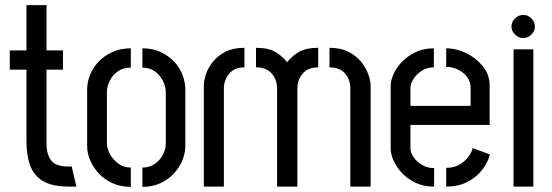

<svg xmlns="http://www.w3.org/2000/svg" viewBox="-20 -726 2146 747"><path d="M244 0Q180 -1 145.5 -22.5Q111 -44 97 -83Q83 -122 83 -175V-455H18V-530H83V-706H161V-530H225V-455H161V-165Q161 -127 178.5 -102.5Q196 -78 247 -78H259L277 0Z M489 1Q450 1 418.5 -13Q387 -27 365 -50.5Q343 -74 331 -102Q319 -130 319 -158V-377Q319 -405 330 -433.5Q341 -462 363 -485.5Q385 -509 417 -523.5Q449 -538 489 -538V-463Q459 -463 438.5 -448.5Q418 -434 407 -412Q396 -390 396 -367V-168Q396 -148 408 -126Q420 -104 441 -89Q462 -74 489 -74ZM534 1V-74Q562 -74 582.5 -88.5Q603 -103 614 -124.5Q625 -146 625 -166V-367Q625 -389 614 -411Q603 -433 583 -448Q563 -463 534 -463V-538Q575 -538 605.5 -523.5Q636 -509 658 -485.5Q680 -462 690.5 -433.5Q701 -405 701 -377V-158Q701 -130 689.5 -102Q678 -74 656 -50.5Q634 -27 603.5 -13Q573 1 534 1Z M1058 0V-382Q1058 -416 1037 -440Q1016 -464 976 -464V-540Q1024 -540 1051 -524Q1078 -508 1097 -484Q1117 -509 1144 -524.5Q1171 -540 1218 -540V-464Q1178 -464 1157.5 -439.5Q1137 -415 1137 -382V0ZM773 0V-392Q773 -413 781.5 -438Q790 -463 809 -486.5Q828 -510 858 -525Q888 -540 931 -540V-464Q892 -464 871.5 -439Q851 -414 851 -382V0ZM1343 0V-382Q1343 -417 1322 -440.5Q1301 -464 1262 -464V-540Q1305 -540 1335.5 -524.5Q1366 -509 1385 -485.5Q1404 -462 1413 -436.5Q1422 -411 1422 -392V0Z M1669 0Q1627 0 1595.5 -15.5Q1564 -31 1542.5 -54.5Q1521 -78 1510.5 -103Q1500 -128 1500 -147V-393Q1500 -412 1510.5 -436.5Q1521 -461 1542.5 -484Q1564 -507 1595.5 -522.5Q1627 -538 1668 -538V-464Q1641 -464 1620.5 -450.5Q1600 -437 1588.5 -418.5Q1577 -400 1577 -385V-314H1811V-384Q1811 -409 1797 -427Q1783 -445 1761.5 -455.5Q1740 -466 1716 -466V-538Q1756 -538 1794.5 -519Q1833 -500 1859 -467.5Q1885 -435 1885 -394V-240H1577V-147Q1577 -133 1588.5 -115.5Q1600 -98 1621 -85Q1642 -72 1669 -72ZM1716 0V-73Q1746 -73 1767.5 -85.5Q1789 -98 1802 -115.5Q1815 -133 1819 -150L1886 -125Q1878 -93 1855 -64Q1832 -35 1797 -17.5Q1762 0 1716 0Z M1978 0V-534H2055V0ZM2016 -578Q1998 -578 1984 -591.5Q1970 -605 1970 -623Q1970 -641 1984 -654.5Q1998 -668 2016 -668Q2034 -668 2047.5 -654.5Q2061 -641 2061 -623Q2061 -605 2047.5 -591.5Q2034 -578 2016 -578Z"/></svg>

Font: Stick No Bills ExtraLight
Style: Regular
Weight: 400
Version: Version 2.000